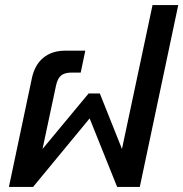

<svg xmlns="http://www.w3.org/2000/svg" viewBox="-20 -734 720 754"><path d="M105 -426Q116 -479 150 -507Q184 -535 236 -535H315L297 -449H261Q234 -449 220 -437.5Q206 -426 200 -398L147 -149L328 -367H372L459 -149L579 -714H680L529 0H440L332 -269L110 0H15Z"/></svg>

Font: Prompt
Style: Italic
Weight: 400
Italic angle: -12°
Designer: Katatrad Team
Foundry: CadsonDemak
Version: Version 1.001